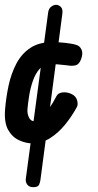

<svg xmlns="http://www.w3.org/2000/svg" viewBox="-28 -591 407 798"><path d="M110 187Q94 187 86 177Q78 167 79 154L172 -538Q174 -555 184.5 -563Q195 -571 205 -571Q216 -571 225 -562Q234 -553 231 -533L140 157Q139 166 134.5 176.5Q130 187 110 187ZM107 5Q80 5 51.5 -8Q23 -21 6 -51Q-11 -81 -7 -135Q-3 -185 7.5 -234.5Q18 -284 39.5 -325.5Q61 -367 97.5 -391.5Q134 -416 190 -416Q217 -416 246.5 -412.5Q276 -409 290 -404Q304 -400 311 -384.5Q318 -369 309 -345Q301 -323 286 -319.5Q271 -316 255 -319Q238 -321 216.5 -323Q195 -325 183 -325Q155 -325 137 -305Q119 -285 108.5 -254.5Q98 -224 93 -192Q88 -160 86 -136Q85 -118 92.5 -102.5Q100 -87 115 -87Q128 -87 143.5 -101.5Q159 -116 176 -140Q193 -164 207 -192Q214 -205 232.5 -207Q251 -209 270 -200Q288 -191 292.5 -174Q297 -157 292 -147Q271 -108 242.5 -73Q214 -38 179.5 -16.5Q145 5 107 5Z"/></svg>

Font: Edu NSW ACT Foundation SemiBold
Style: Regular
Weight: 600
Version: Version 1.003